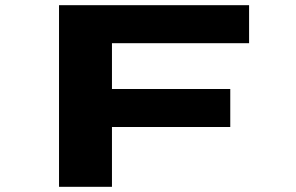

<svg xmlns="http://www.w3.org/2000/svg" viewBox="-20 -720 1140 740"><path d="M207.5 0V-700H940V-553.5H411.5V-377H867.5V-230.5H411.5V0Z"/></svg>

Font: Trispace Expanded ExtraBold
Style: Regular
Weight: 800
Width: 7
Designer: Tyler Finck
Foundry: Etcetera Type Company
Version: Version 1.210; ttfautohint (v1.8.3)